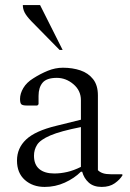

<svg xmlns="http://www.w3.org/2000/svg" viewBox="-20 -727 514 757"><path d="M156 10Q109 10 78 -17.5Q47 -45 47 -94Q47 -143 83 -177Q119 -211 202 -231L299 -255V-332Q299 -370 269.5 -395Q240 -420 204 -420Q164 -420 148 -401Q132 -382 132 -349V-316L127 -311H85Q70 -311 64.5 -315.5Q59 -320 59 -337Q59 -358 72 -380Q85 -402 111 -418Q139 -436 168.5 -448Q198 -460 228 -460Q266 -460 297 -449.5Q328 -439 347 -415Q366 -391 366 -351V-56Q374 -48 386 -44Q398 -40 417 -40H461L463 -38V-36Q453 -19 432.5 -4.5Q412 10 381 10Q349 10 330 -7Q311 -24 304 -50H299Q273 -24 235.5 -7Q198 10 156 10ZM114 -113Q114 -78 135 -60.5Q156 -43 194 -43Q219 -43 245 -49Q271 -55 299 -69V-226Q218 -210 178.5 -193Q139 -176 126.5 -156.5Q114 -137 114 -113ZM215 -530 103 -644Q84 -664 77 -678Q70 -692 70 -707H138L227 -530Z"/></svg>

Font: Spectral Light
Style: Regular
Weight: 300
Designer: Jean-Baptiste Levee
Foundry: Production Type
Version: Version 2.001